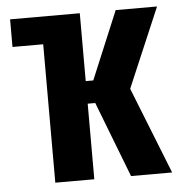

<svg xmlns="http://www.w3.org/2000/svg" viewBox="-46 -622 625 666"><g transform="rotate(-5 266.5 -289.0)"><path d="M120.1 0V-481.9H13.2V-578.1H255.9V-341.8H282.2L380.9 -578.1H524.9L407.2 -301.8L526.9 0H383.8L282.2 -263.2H255.9V0Z"/></g></svg>

Font: Oswald Medium
Style: Regular
Weight: 500
Designer: Vernon Adams
Foundry: Vernon Adams
Version: Version 4.103